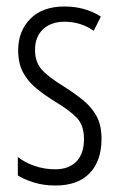

<svg xmlns="http://www.w3.org/2000/svg" viewBox="-20 -562 366 592"><path d="M293 -134Q293 -66 256.5 -28Q220 10 151 10Q114 10 84 0.5Q54 -9 35 -21V-78Q56 -61 86.5 -50.5Q117 -40 150 -40Q193 -40 216 -64.5Q239 -89 239 -133Q239 -175 217.5 -198Q196 -221 151 -248Q117 -269 91.5 -290Q66 -311 51 -339Q36 -367 36 -407Q36 -466 73.5 -504Q111 -542 179 -542Q242 -542 291 -511L269 -467Q229 -495 179 -495Q138 -495 113 -472Q88 -449 88 -408Q88 -370 109.5 -346.5Q131 -323 179 -294Q212 -273 237.5 -252Q263 -231 278 -203.5Q293 -176 293 -134Z"/></svg>

Font: Noto Sans Ethiopic ExtraCondensed Light
Style: Regular
Weight: 300
Width: 2
Designer: Monotype Design Team
Foundry: Monotype Imaging Inc.
Version: Version 2.102; ttfautohint (v1.8.4.7-5d5b)